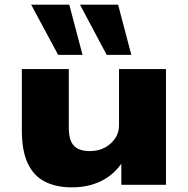

<svg xmlns="http://www.w3.org/2000/svg" viewBox="-20 -795 809 826"><path d="M289 11Q221 11 172.5 -14Q124 -39 99 -93Q74 -147 74 -233V-498H276V-245Q276 -207 286.5 -185Q297 -163 317.5 -154Q338 -145 366 -145Q404 -145 432 -160.5Q460 -176 476 -200.5Q492 -225 492 -253V-498H694V0H502V-95H505Q470 -43 415 -16Q360 11 289 11ZM439 -559 324 -775H488L545 -559ZM230 -559 114 -775H278L335 -559Z"/></svg>

Font: Nunito Sans 10pt Expanded Black
Style: Regular
Weight: 900
Width: 7
Designer: Vernon Adams
Foundry: Vernon Adams
Version: Version 3.101;gftools[0.9.27]